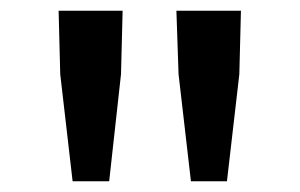

<svg xmlns="http://www.w3.org/2000/svg" viewBox="-20 -795 558 357"><path d="M115 -458 92 -657 89 -775H208L205 -657L183 -458ZM335 -458 312 -657 308 -775H428L425 -657L402 -458Z"/></svg>

Font: Noto Sans KR Thin Medium
Style: Regular
Weight: 500
Version: Version 2.004-H2;hotconv 1.0.118;makeotfexe 2.5.65603